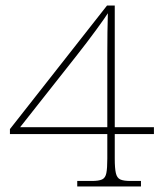

<svg xmlns="http://www.w3.org/2000/svg" viewBox="-20 -676 599 696"><path d="M260 0V-20H313Q338 -20 350 -25.5Q362 -31 365.5 -48.5Q369 -66 369 -101V-190H16V-208L368 -656H396V-215H538V-190H396V-101Q396 -66 400 -48.5Q404 -31 416 -25.5Q428 -20 453 -20H491V0ZM53 -215H369V-413Q369 -440 369 -479.5Q369 -519 369.5 -559.5Q370 -600 371 -628Q361 -612 328.5 -567.5Q296 -523 255 -471Z"/></svg>

Font: Noto Serif Telugu Thin
Style: Regular
Weight: 100
Designer: Jelle Bosma - Monotype Design Team
Foundry: Monotype Imaging Inc.
Version: Version 2.005; ttfautohint (v1.8.4.7-5d5b)